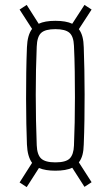

<svg xmlns="http://www.w3.org/2000/svg" viewBox="-20 -791 458 784"><path d="M89 -27 60 -46 111 -126Q101.5 -139 96.2 -157.8Q91 -176.5 90 -201Q88.5 -238 87.5 -286.2Q86.5 -334.5 86.5 -388.2Q86.5 -442 87.2 -495.8Q88 -549.5 90 -598Q91 -623 96.2 -641.8Q101.5 -660.5 111 -673L60 -752L89 -771L138 -694Q163.5 -706 206 -706Q249.5 -706 275 -694L325 -771L354 -752L302 -672Q312 -658.5 316.8 -640.2Q321.5 -622 322 -598Q323.5 -555.5 324.5 -506.5Q325.5 -457.5 325.5 -405.8Q325.5 -354 324.8 -302Q324 -250 322 -201Q321.5 -177 316.8 -159Q312 -141 302 -128L354 -47L325 -28L275 -106Q249.5 -94 206 -94Q165.5 -94 139 -105ZM206 -128Q249 -128 264.8 -144Q280.5 -160 282 -196Q284 -242 285 -292Q286 -342 286 -394.5Q286 -447 285.2 -499.8Q284.5 -552.5 282 -604Q280.5 -642.5 263.5 -657.2Q246.5 -672 206 -672Q165 -672 148.2 -656.8Q131.5 -641.5 130 -601Q128 -556 127 -506.2Q126 -456.5 126 -404.8Q126 -353 127 -300.8Q128 -248.5 130 -198Q131.5 -159 148.2 -143.5Q165 -128 206 -128Z"/></svg>

Font: Big Shoulders Text Thin Thin
Style: Regular
Weight: 250
Version: Version 2.002